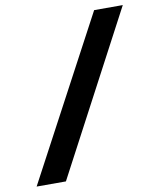

<svg xmlns="http://www.w3.org/2000/svg" viewBox="-85 -826 725 891"><g transform="rotate(-10 277.5 -380.0)"><path d="M420 -760H555L153 0H15Z"/></g></svg>

Font: Arvo
Style: Bold Italic
Weight: 700
Italic angle: -13°
Designer: Anton Koovit (Cyrillic Expansion: Cyreal)
Foundry: Anton Koovit, Yassin Baggar
Version: Version 3.000